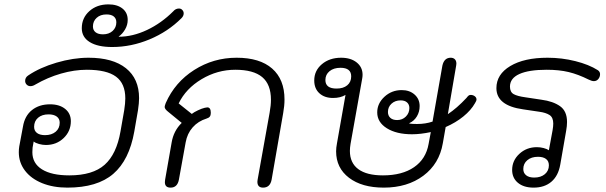

<svg xmlns="http://www.w3.org/2000/svg" viewBox="-20 -848 2769 878"><path d="M66 -152Q66 -166 68 -178L85 -269Q93 -318 126 -344.5Q159 -371 209 -371Q252 -371 278 -350Q304 -329 304 -294Q304 -248 271 -216.5Q238 -185 190 -185Q175 -185 158.5 -189.5Q142 -194 134 -201L129 -173Q128 -164 128 -152Q128 -101 172 -73.5Q216 -46 297 -46Q404 -46 458.5 -94.5Q513 -143 531 -247L548 -344Q553 -376 553 -398Q553 -466 510.5 -497.5Q468 -529 377 -529Q320 -529 259 -511.5Q198 -494 141 -461Q130 -454 119 -454Q109 -454 102 -461Q95 -468 95 -478Q95 -494 109 -503Q162 -539 238.5 -561.5Q315 -584 385 -584Q496 -584 556 -536Q616 -488 616 -399Q616 -377 611 -344L594 -246Q571 -116 498 -53Q425 10 288 10Q223 10 172.5 -10.5Q122 -31 94 -68Q66 -105 66 -152ZM253 -287Q253 -305 239.5 -315Q226 -325 202 -325Q172 -325 154 -309.5Q136 -294 136 -268Q136 -250 149 -240Q162 -230 186 -230Q216 -230 234.5 -245.5Q253 -261 253 -287Z M354 -719Q354 -766 388.5 -797Q423 -828 476 -828Q516 -828 540 -809Q564 -790 564 -757Q564 -734 552 -713.5Q540 -693 523 -681V-680Q587 -680 652.5 -711Q718 -742 772 -796Q783 -809 798 -809Q807 -809 812 -804Q820 -797 820 -787Q820 -775 810 -765Q748 -703 664 -668Q580 -633 493 -633Q427 -633 390.5 -655.5Q354 -678 354 -719ZM512 -746Q512 -763 500.5 -772.5Q489 -782 467 -782Q439 -782 422 -766.5Q405 -751 405 -727Q405 -710 417 -700.5Q429 -691 451 -691Q478 -691 495 -706.5Q512 -722 512 -746Z M734 -15Q734 -22 735 -26L765 -197Q774 -250 811 -286L750 -336Q733 -349 733 -359Q733 -364 738 -377Q780 -472 868 -528Q956 -584 1062 -584Q1168 -584 1224.5 -534.5Q1281 -485 1281 -393Q1281 -364 1275 -331L1222 -26Q1215 10 1183 10Q1157 10 1157 -17Q1157 -23 1158 -26L1213 -333Q1219 -366 1219 -392Q1219 -462 1179 -495.5Q1139 -529 1056 -529Q974 -529 902 -486Q830 -443 797 -375L857 -327Q867 -335 885 -343.5Q903 -352 916 -355Q926 -357 928 -357Q944 -357 944 -332Q944 -321 939.5 -315Q935 -309 925 -306Q886 -294 861 -265.5Q836 -237 829 -197L798 -26Q791 10 760 10Q734 10 734 -15Z M2159 -393Q2159 -387 2152 -376Q2134 -344 2099 -315.5Q2064 -287 2018 -267L2005 -193Q1989 -99 1916 -44.5Q1843 10 1735 10Q1635 10 1576 -35Q1517 -80 1517 -156Q1517 -172 1521 -193L1560 -414Q1537 -400 1503 -400Q1464 -400 1440.5 -421.5Q1417 -443 1417 -480Q1417 -525 1452 -554.5Q1487 -584 1540 -584Q1584 -584 1611 -562.5Q1638 -541 1638 -506Q1638 -497 1636 -487L1583 -190Q1580 -172 1580 -158Q1580 -103 1618.5 -74.5Q1657 -46 1731 -46Q1819 -46 1873.5 -83.5Q1928 -121 1940 -190L1950 -244Q1903 -234 1864 -234Q1793 -234 1749 -261.5Q1705 -289 1705 -334Q1705 -375 1738 -405.5Q1771 -436 1817 -436Q1853 -436 1876 -415.5Q1899 -395 1899 -363Q1899 -337 1886.5 -316Q1874 -295 1852 -285V-283Q1864 -281 1887 -281Q1926 -281 1958 -292L2003 -548Q2011 -584 2041 -584Q2053 -584 2060 -577Q2067 -570 2067 -557Q2067 -551 2066 -548L2028 -326Q2069 -353 2113 -400Q2119 -408 2123 -411Q2127 -414 2132 -414Q2143 -414 2151 -408Q2159 -402 2159 -393ZM1586 -499Q1586 -538 1537 -538Q1506 -538 1487 -522.5Q1468 -507 1468 -482Q1468 -443 1519 -443Q1550 -443 1568 -458Q1586 -473 1586 -499ZM1852 -354Q1852 -370 1841.5 -379.5Q1831 -389 1812 -389Q1787 -389 1770.5 -374Q1754 -359 1754 -336Q1754 -319 1765 -309Q1776 -299 1796 -299Q1820 -299 1836 -315Q1852 -331 1852 -354Z M2322 -71Q2322 -114 2355 -144.5Q2388 -175 2435 -175Q2451 -175 2466 -171Q2481 -167 2490 -161L2507 -253Q2510 -271 2510 -283Q2510 -311 2493 -322Q2476 -333 2446 -337L2372 -348Q2250 -365 2250 -445Q2250 -508 2313.5 -546Q2377 -584 2484 -584Q2549 -584 2611 -568.5Q2673 -553 2714 -527Q2724 -520 2724 -509Q2724 -496 2716 -486.5Q2708 -477 2696 -477Q2686 -477 2672 -484Q2624 -508 2580.5 -518.5Q2537 -529 2480 -529Q2398 -529 2355 -509.5Q2312 -490 2312 -452Q2312 -427 2329 -417.5Q2346 -408 2383 -403L2456 -392Q2509 -385 2541 -362.5Q2573 -340 2573 -290Q2573 -272 2569 -250L2542 -95Q2533 -44 2501.5 -17Q2470 10 2420 10Q2375 10 2348.5 -12Q2322 -34 2322 -71ZM2490 -92Q2490 -111 2477 -121Q2464 -131 2440 -131Q2410 -131 2391.5 -115.5Q2373 -100 2373 -75Q2373 -57 2386 -46.5Q2399 -36 2423 -36Q2453 -36 2471.5 -51.5Q2490 -67 2490 -92Z"/></svg>

Font: Kodchasan Light
Style: Italic
Weight: 300
Italic angle: -10°
Version: Version 1.000; ttfautohint (v1.6)